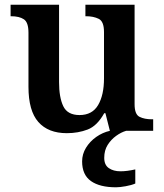

<svg xmlns="http://www.w3.org/2000/svg" viewBox="-20 -556 695 816"><path d="M264 10Q185 10 143 -37.5Q101 -85 101 -187V-417Q101 -461 81.5 -474Q62 -487 27 -487H25V-536H231V-207Q231 -142 249 -104.5Q267 -67 318 -67Q372 -67 397 -109.5Q422 -152 422 -223V-420Q422 -465 399.5 -476Q377 -487 346 -487H343V-536H552V-113Q552 -70 573 -59.5Q594 -49 625 -49H631V0H447L428 -75H423Q393 -21 352.5 -5.5Q312 10 264 10ZM473 240Q404 240 366.5 213.5Q329 187 329 130Q329 99 345.5 72Q362 45 389 26Q416 7 447 0H516Q495 6 473.5 21.5Q452 37 437.5 60Q423 83 423 115Q423 145 442.5 158.5Q462 172 492 172Q506 172 521.5 170Q537 168 555 164V224Q539 231 514 235.5Q489 240 473 240Z"/></svg>

Font: Noto Serif Thai SemiBold
Style: Regular
Weight: 600
Designer: Monotype Design Team
Foundry: Monotype Imaging Inc.
Version: Version 2.001; ttfautohint (v1.8.4.7-5d5b)